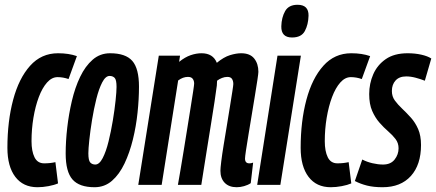

<svg xmlns="http://www.w3.org/2000/svg" viewBox="-20 -774 1826 804"><path d="M137 10Q77 10 44 -33.5Q11 -77 11 -155Q11 -266 35 -356Q59 -446 106 -498.5Q153 -551 223 -551Q268 -551 302 -539L267 -443Q244 -451 221 -451Q197 -451 177 -428.5Q157 -406 142.5 -367.5Q128 -329 120 -281Q112 -233 112 -183Q112 -141 124.5 -115.5Q137 -90 165 -90Q190 -90 212 -95L223 -6Q207 1 183 5.5Q159 10 137 10Z M376 10Q312 10 283.5 -22.5Q255 -55 255 -131Q255 -182 261.5 -239Q268 -296 281 -351.5Q294 -407 315.5 -452Q337 -497 368 -524Q399 -551 441 -551Q506 -551 534 -519Q562 -487 562 -411Q562 -360 556 -302.5Q550 -245 536.5 -190Q523 -135 501.5 -89.5Q480 -44 449 -17Q418 10 376 10ZM379 -85Q396 -85 410 -112Q424 -139 434.5 -181.5Q445 -224 452.5 -269.5Q460 -315 464 -353Q468 -391 468 -410Q468 -440 460 -448Q452 -456 439 -456Q422 -456 408 -429Q394 -402 383.5 -360Q373 -318 365.5 -272Q358 -226 354 -188Q350 -150 350 -132Q350 -102 358 -93.5Q366 -85 379 -85Z M971 10Q939 10 921 -8.5Q903 -27 903 -59Q903 -69 906.5 -98Q910 -127 916.5 -166.5Q923 -206 930 -248.5Q937 -291 943 -328.5Q949 -366 953 -391.5Q957 -417 957 -422Q957 -435 951.5 -443.5Q946 -452 932 -452Q921 -452 909.5 -447.5Q898 -443 889 -436Q889 -432 888.5 -426.5Q888 -421 888 -416Q885 -392 878.5 -349Q872 -306 863.5 -254Q855 -202 847 -151.5Q839 -101 832.5 -60.5Q826 -20 823 0H725Q729 -22 735.5 -60.5Q742 -99 749.5 -145Q757 -191 764.5 -238Q772 -285 778.5 -325.5Q785 -366 789 -392.5Q793 -419 793 -424Q793 -436 787 -444Q781 -452 767 -452Q746 -452 726 -437L657 0H559L645 -541H734L730 -515Q755 -535 778.5 -543Q802 -551 824 -551Q872 -551 888 -511Q917 -535 943 -543Q969 -551 990 -551Q1027 -551 1044.5 -529Q1062 -507 1062 -473Q1062 -467 1058 -440Q1054 -413 1047.5 -374Q1041 -335 1034 -292Q1027 -249 1020.5 -210Q1014 -171 1010 -144Q1006 -117 1006 -110Q1006 -90 1024 -90Q1027 -90 1031 -90.5Q1035 -91 1040 -93L1030 -7Q1018 1 1002 5.5Q986 10 971 10Z M1226 -754Q1273 -754 1272 -708Q1271 -671 1256.5 -644Q1242 -617 1203 -617Q1157 -617 1158 -664Q1159 -701 1174 -727.5Q1189 -754 1226 -754ZM1057 0 1142 -541H1240L1154 0Z M1365 10Q1305 10 1272 -33.5Q1239 -77 1239 -155Q1239 -266 1263 -356Q1287 -446 1334 -498.5Q1381 -551 1451 -551Q1496 -551 1530 -539L1495 -443Q1472 -451 1449 -451Q1425 -451 1405 -428.5Q1385 -406 1370.5 -367.5Q1356 -329 1348 -281Q1340 -233 1340 -183Q1340 -141 1352.5 -115.5Q1365 -90 1393 -90Q1418 -90 1440 -95L1451 -6Q1435 1 1411 5.5Q1387 10 1365 10Z M1466 -16 1497 -106Q1516 -96 1539.5 -90.5Q1563 -85 1584 -85Q1616 -85 1632.5 -106Q1649 -127 1649 -153Q1649 -175 1636.5 -191.5Q1624 -208 1605.5 -224Q1587 -240 1569 -260.5Q1551 -281 1538.5 -309.5Q1526 -338 1526 -380Q1526 -424 1543 -463Q1560 -502 1595.5 -526.5Q1631 -551 1687 -551Q1718 -551 1744.5 -545Q1771 -539 1786 -529L1759 -436Q1741 -443 1720.5 -448.5Q1700 -454 1681 -454Q1652 -454 1636.5 -437Q1621 -420 1621 -393Q1621 -370 1633.5 -353Q1646 -336 1664 -319Q1682 -302 1700.5 -281.5Q1719 -261 1731 -233.5Q1743 -206 1743 -167Q1743 -84 1700.5 -37Q1658 10 1582 10Q1544 10 1516.5 3Q1489 -4 1466 -16Z"/></svg>

Font: Georama ExtraCondensed SemiBold
Style: Italic
Weight: 600
Width: 2
Italic angle: -9°
Designer: Jean-Baptiste Levee
Foundry: Production Type
Version: Version 1.000